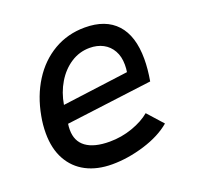

<svg xmlns="http://www.w3.org/2000/svg" viewBox="-104 -669 809 788"><g transform="rotate(-20 300.0 -275.0)"><path d="M44.5 -205Q44.5 -242 51.5 -278.5Q66.5 -361 106.5 -424.2Q146.5 -487.5 207.2 -523Q268 -558.5 343 -558.5Q433.5 -558.5 481.2 -506.5Q529 -454.5 529 -353.5Q529 -310.5 520 -258.5L144 -210.5Q142 -198.5 142 -184.5Q142 -134.5 177.2 -108.8Q212.5 -83 280 -83Q332 -83 380 -100Q428 -117 458 -142.5L518 -75.5Q472 -36.5 399.5 -14.2Q327 8 258.5 8Q193 8 145 -17Q97 -42 70.8 -89.8Q44.5 -137.5 44.5 -205ZM446 -358.5Q446 -394.5 431.5 -420.2Q417 -446 391.5 -459.5Q366 -473 333 -473Q288 -473 250.5 -448.5Q213 -424 188 -382.2Q163 -340.5 154.5 -289L443.5 -327Q446 -341 446 -358.5Z"/></g></svg>

Font: JuliaMono Medium
Style: Italic
Weight: 500
Italic angle: -9°
Monospace: yes
Designer: cormullion
Foundry: corm
Version: Version 0.054; ttfautohint (v1.8.4)